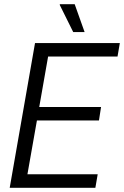

<svg xmlns="http://www.w3.org/2000/svg" viewBox="-20 -890 588 910"><path d="M26 0 146 -686H548L537 -622H208L166 -383H459L449 -319H155L110 -64H443L432 0ZM327 -738 263 -867 264 -870H334L381 -738Z"/></svg>

Font: Archivo Condensed Light
Style: Italic
Weight: 300
Width: 3
Italic angle: -10°
Designer: Hector Gatti
Foundry: Omnibus-Type
Version: Version 2.001